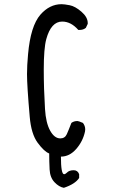

<svg xmlns="http://www.w3.org/2000/svg" viewBox="-20 -768 540 917"><path d="M285 129Q262 125 240.5 102.5Q219 80 217 42Q215 4 215 -35Q191 -44 160 -86Q129 -128 122 -210Q109 -358 109 -414Q109 -455 114 -509Q126 -644 173 -698Q217 -748 274 -748Q287 -748 313 -743Q339 -738 369 -712Q399 -686 399 -658V-654L390 -635Q378 -625 360 -625H354Q319 -665 277 -665Q224 -665 201 -581Q189 -537 189 -435Q189 -345 195 -247Q199 -181 219.5 -144Q240 -107 268 -107Q290 -107 299 -127Q308 -147 321 -181Q333 -190 350 -190Q355 -190 376 -181Q387 -167 387 -150L386 -140Q376 -93 344 -56.5Q312 -20 271 -20Q271 64 286 64Q292 64 299 57Q310 45 332 45Q351 45 358 64V82Q339 111 285 129Z"/></svg>

Font: Xiaolai SC
Style: Regular
Weight: 400
Designer: Nozomi Seto 瀬戸のぞみ
Version: Version 3.11;December 4, 2020;FontCreator 13.0.0.2613 64-bit